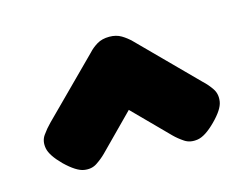

<svg xmlns="http://www.w3.org/2000/svg" viewBox="-54 -597 597 459"><g transform="rotate(-15 244.5 -367.5)"><path d="M245 -514Q262 -514 274.5 -506.5Q287 -499 297 -489L433 -352Q445 -341 454 -327.5Q463 -314 460 -295.5Q457 -277 431 -251Q405 -225 386 -222Q367 -219 353.5 -228Q340 -237 330 -247L245 -333L160 -247Q150 -237 136.5 -228Q123 -219 104.5 -222Q86 -225 59 -251Q33 -277 29.5 -295.5Q26 -314 35.5 -327.5Q45 -341 56 -352L193 -489Q202 -499 214.5 -506.5Q227 -514 245 -514Z"/></g></svg>

Font: Fredoka Light
Style: Bold
Weight: 700
Version: Version 2.001